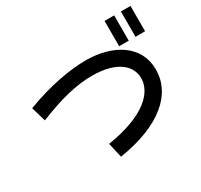

<svg xmlns="http://www.w3.org/2000/svg" viewBox="-170 -1036 1341 1282"><g transform="rotate(-30 500.0 -395.0)"><path d="M65 -552 98 -439C263 -506 393 -540 518 -540C708 -540 796 -460 796 -362C796 -256 690 -136 391 -89L417 25C749 -27 910 -179 910 -363C910 -549 744 -650 534 -650C415 -650 249 -622 65 -552ZM775 -620H849V-815H775ZM901 -620H975V-815H901Z"/></g></svg>

Font: KT Kiyosuna Sans Bold
Style: Regular
Weight: 700
Designer: [Zen Kaku Gothic] Yoshimichi Ohira
Version: Version 1.010;Glyphs 3.1.2 (3151)